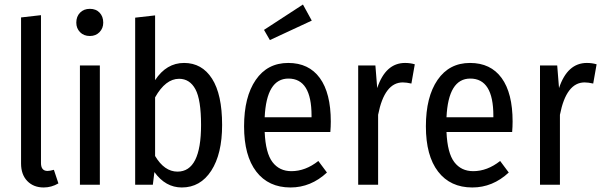

<svg xmlns="http://www.w3.org/2000/svg" viewBox="-20 -816 2664 848"><path d="M173 12Q128 12 100.5 -16.5Q73 -45 73 -94V-739L161 -749V-96Q161 -61 190 -61Q200 -61 218 -66L238 -6Q207 12 173 12Z M436 -716Q436 -691 419.5 -674Q403 -657 377 -657Q350 -657 333.5 -674Q317 -691 317 -716Q317 -743 333.5 -760Q350 -777 377 -777Q404 -777 420 -760Q436 -743 436 -716ZM421 -527V0H333V-527Z M793 -538Q872 -538 916.5 -468.5Q961 -399 961 -264Q961 -136 913 -62Q865 12 783 12Q711 12 662 -56L655 0H577V-738L665 -748V-462Q715 -538 793 -538ZM764 -58Q868 -58 868 -264Q868 -376 843 -422Q818 -468 771 -468Q711 -468 665 -386V-127Q706 -58 764 -58Z M1357 -725 1172 -639 1146 -684 1318 -796ZM1441 -279Q1441 -257 1439 -233H1149Q1153 -140 1183.5 -100Q1214 -60 1267 -60Q1329 -60 1386 -105L1424 -54Q1353 12 1263 12Q1166 12 1112 -58Q1058 -128 1058 -258Q1058 -388 1109.5 -463Q1161 -538 1253 -538Q1344 -538 1392.5 -471.5Q1441 -405 1441 -279ZM1356 -298V-305Q1356 -469 1254 -469Q1157 -469 1149 -298Z M1769 -538Q1792 -538 1812 -532L1797 -447Q1775 -452 1759 -452Q1678 -452 1650 -309V0H1562V-527H1638L1646 -427Q1683 -538 1769 -538Z M2244 -279Q2244 -257 2242 -233H1952Q1956 -140 1986.5 -100Q2017 -60 2070 -60Q2132 -60 2189 -105L2227 -54Q2156 12 2066 12Q1969 12 1915 -58Q1861 -128 1861 -258Q1861 -388 1912.5 -463Q1964 -538 2056 -538Q2147 -538 2195.5 -471.5Q2244 -405 2244 -279ZM2159 -298V-305Q2159 -469 2057 -469Q1960 -469 1952 -298Z M2572 -538Q2595 -538 2615 -532L2600 -447Q2578 -452 2562 -452Q2481 -452 2453 -309V0H2365V-527H2441L2449 -427Q2486 -538 2572 -538Z"/></svg>

Font: Fira Sans Condensed
Style: Regular
Weight: 400
Width: 3
Designer: Carrois Corporate & Edenspiekermann AG
Foundry: Carrois Corporate GbR & Edenspiekermann AG
Version: Version 4.202;PS 004.202;hotconv 1.0.88;makeotf.lib2.5.64775